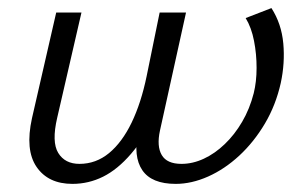

<svg xmlns="http://www.w3.org/2000/svg" viewBox="-20 -445 755 473"><path d="M158.4 8Q98.8 8 70.1 -33.8Q41.5 -75.5 58.8 -153.9L118.5 -414.2H180.7L121 -155.3Q106.9 -95.1 123.5 -68.2Q140 -41.3 175.7 -41.3Q216.4 -41.3 248.6 -67.8Q280.8 -94.4 304.3 -143Q327.7 -191.7 341.2 -257.1L373.3 -414.2H438.3L374.1 -123.4Q365.7 -84.7 378.5 -63Q391.2 -41.3 427.1 -41.3Q454.7 -41.3 482.1 -54Q509.5 -66.7 533.7 -90Q558 -113.2 576.5 -144.9Q595.1 -176.5 605.1 -215.5Q612.1 -243.8 612.1 -277.7Q612.2 -311.6 605.8 -344.3Q599.5 -377 585.2 -400.5L648.7 -425.1Q673.5 -386.5 677.9 -338.1Q682.3 -289.8 671.7 -240.6Q659.5 -186.1 632.6 -140.6Q605.7 -95.2 569.6 -61.7Q533.5 -28.3 492.7 -10.1Q451.9 8 412.9 8Q353.5 8 330.6 -25.7Q307.8 -59.4 320.5 -120.1L338.4 -205.9L368.5 -165.1Q335.7 -104.3 302.8 -66Q269.8 -27.6 234.1 -9.8Q198.4 8 158.4 8Z"/></svg>

Font: Ysabeau
Style: Bold Italic
Weight: 700
Italic angle: -12°
Designer: Christian Thalmann (Catharsis Fonts)
Version: Version 2.002